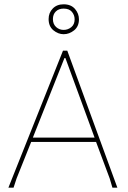

<svg xmlns="http://www.w3.org/2000/svg" viewBox="-20 -873 594 893"><path d="M502.9 0 490.2 -43 426.8 -212.9H125L57.1 -43L43 0H19L272.9 -637.2H293L525.9 0ZM284.2 -603H279.8L132.8 -232.9H419.9ZM275.9 -853Q310.5 -853 329.1 -831.1Q347.2 -809.6 347.2 -783.2Q347.2 -750 324.7 -731.9Q302.2 -713.9 275.9 -713.9Q250.5 -713.9 228 -732.4Q206.1 -751 206.1 -784.2Q206.1 -813.5 225.1 -833Q244.1 -853 275.9 -853ZM275.9 -833Q252.9 -833 239.3 -819.3Q226.1 -806.2 226.1 -784.2Q226.1 -760.7 241.2 -747.1Q255.9 -733.9 275.9 -733.9Q295.9 -733.9 311.5 -746.6Q327.1 -759.3 327.1 -783.2Q327.1 -802.7 314.5 -817.9Q301.8 -833 275.9 -833Z"/></svg>

Font: Datalegreya
Style: Dot
Weight: 700
Designer: Figs Lab
Foundry: Figs Lab
Version: Version 1.002;PS 001.002;hotconv 1.0.70;makeotf.lib2.5.58329